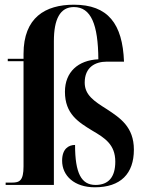

<svg xmlns="http://www.w3.org/2000/svg" viewBox="-20 -786 621 816"><path d="M383 10C493 10 549 -48 549 -150C549 -247 490 -285 434 -322C380 -356 340 -382 340 -435C340 -500 384 -524 434 -524H507C501 -685 439 -766 294 -766C172 -766 80 -711 80 -557V-536H13V-526H80V-79C80 -18 63 -10 31 -10H4V0H209V-611C209 -704 235 -756 294 -756C367 -756 397 -682 398 -534C312 -530 256 -480 256 -396C256 -302 313 -267 372 -231C425 -200 470 -172 470 -99C470 -33 441 0 386 0C326 0 299 -49 299 -170C271 -170 244 -153 244 -103C244 -39 296 10 383 10Z"/></svg>

Font: Noto Serif Display ExtraCondensed
Style: Bold
Weight: 700
Width: 2
Designer: Monotype Design Team
Foundry: Monotype Imaging Inc.
Version: Version 2.009